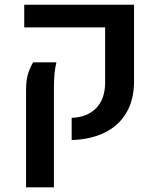

<svg xmlns="http://www.w3.org/2000/svg" viewBox="-20 -601 679 824"><path d="M287.6 -95.2Q354.5 -97.7 392.8 -137Q431.2 -176.3 431.2 -247.6V-483.4H84V-580.6H555.2V-250Q555.2 -173.3 522.7 -117.7Q490.2 -62 429.9 -32.2Q369.6 -2.4 287.6 0ZM91.8 -210Q91.8 -257.8 100.3 -284.4Q108.9 -311 122.1 -333.5H222.2Q211.4 -293.5 211.4 -221.2V203.1H91.8Z"/></svg>

Font: Heebo Medium
Style: Regular
Weight: 500
Designer: Oded Ezer
Foundry: Meir Sadan
Version: Version 2.001; ttfautohint (v1.5.14-ce02) -l 8 -r 50 -G 200 